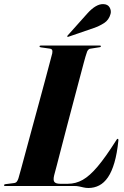

<svg xmlns="http://www.w3.org/2000/svg" viewBox="-36 -927 620 957"><path d="M334.5 0H-10Q-13 0 -14.5 -0.8Q-16 -1.5 -16 -3.5Q-16 -6 -14.2 -7.2Q-12.5 -8.5 -9.5 -9L33.5 -14.5Q43 -15.5 48 -22Q53 -28.5 56 -38.5Q59.5 -50.5 69.8 -87.8Q80 -125 94.2 -178Q108.5 -231 125 -291.8Q141.5 -352.5 158 -413Q174.5 -473.5 188.5 -525.8Q202.5 -578 212 -614.2Q221.5 -650.5 224.5 -661.5Q226.5 -673 223.5 -678.5Q220.5 -684 209.5 -685L167.5 -691Q164 -691.5 162.5 -692.8Q161 -694 161 -695.5Q161 -698 162.8 -699Q164.5 -700 167.5 -700H461Q464 -700 465.5 -699.2Q467 -698.5 467 -696.5Q467 -695 465.5 -693.5Q464 -692 460 -691.5L415.5 -684.5Q408 -684 403 -678Q398 -672 395.5 -661.5Q391.5 -651 382 -615.8Q372.5 -580.5 359 -529.2Q345.5 -478 329.8 -419Q314 -360 298.5 -300.5Q283 -241 269.5 -189.2Q256 -137.5 246.8 -101.5Q237.5 -65.5 234 -53.5Q228 -29 235.2 -20Q242.5 -11 264 -11H302.5Q341.5 -11 376.2 -30.5Q411 -50 450.5 -96.8Q490 -143.5 542.5 -226.5Q545 -231 546.8 -233Q548.5 -235 550.5 -235Q552.5 -235 553.5 -232.8Q554.5 -230.5 554 -226Q547.5 -161.5 534.2 -116.2Q521 -71 502 -43.2Q483 -15.5 458.5 -2.8Q434 10 404.5 10Q392.5 10 381.5 7.5Q370.5 5 359.2 2.5Q348 0 334.5 0ZM399 -859.5Q420 -883 440 -895Q460 -907 478.5 -906.5Q501.5 -906 510.5 -889.8Q519.5 -873.5 515 -857.5Q507 -827.5 482.8 -812Q458.5 -796.5 432 -787.5L305.5 -744Q304.5 -743.5 302.5 -743.2Q300.5 -743 299.5 -745Q298.5 -746 299.5 -747.8Q300.5 -749.5 302 -751Z"/></svg>

Font: Fraunces 120pt
Style: Bold Italic
Weight: 700
Italic angle: -16°
Version: Version 1.000;[b76b70a41]